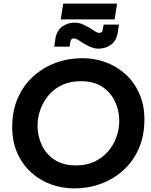

<svg xmlns="http://www.w3.org/2000/svg" viewBox="-20 -1037 841 1069"><path d="M393 12Q326 12 264 -10.5Q202 -33 153.5 -77Q105 -121 76.5 -184.5Q48 -248 48 -330Q48 -421 79.5 -492Q111 -563 166 -612.5Q221 -662 291 -687.5Q361 -713 439 -713Q506 -713 568 -690.5Q630 -668 678.5 -624Q727 -580 755.5 -516.5Q784 -453 784 -371Q784 -280 752.5 -209Q721 -138 666 -88.5Q611 -39 541 -13.5Q471 12 393 12ZM403 -116Q462 -116 507 -137.5Q552 -159 582.5 -195Q613 -231 628.5 -275Q644 -319 644 -365Q644 -421 620.5 -471.5Q597 -522 549.5 -553.5Q502 -585 429 -585Q370 -585 325 -563.5Q280 -542 250 -506Q220 -470 204.5 -426Q189 -382 189 -336Q189 -280 212.5 -229.5Q236 -179 283.5 -147.5Q331 -116 403 -116ZM528 -766Q513 -766 498.5 -770.5Q484 -775 471.5 -781Q459 -787 449 -793Q431 -804 417 -813.5Q403 -823 392 -823Q383 -823 378.5 -819Q374 -815 372 -805L367 -777H282L288 -819Q295 -866 325.5 -888.5Q356 -911 396 -911Q419 -911 439.5 -902Q460 -893 475 -884Q493 -874 507 -864Q521 -854 532 -854Q541 -854 546 -858Q551 -862 552 -872L557 -900H642L636 -858Q629 -811 598.5 -788.5Q568 -766 528 -766ZM318 -929 332 -1017H632L618 -929Z"/></svg>

Font: MuseoModerno Thin SemiBold
Style: Italic
Weight: 600
Italic angle: -9°
Version: Version 1.003